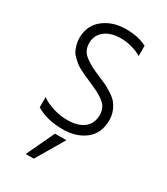

<svg xmlns="http://www.w3.org/2000/svg" viewBox="-222 -778 970 1113"><g transform="rotate(30 263.5 -221.0)"><path d="M462 -174Q462 -86 403 -39.5Q344 7 252 7Q148 7 75 -37V-106Q105 -83 152.5 -68Q200 -53 249 -53Q320 -53 359.5 -84Q399 -115 399 -173Q399 -217 369 -244.5Q339 -272 282 -297Q274 -301 247 -312.5Q220 -324 209 -329Q198 -334 175 -346Q152 -358 141.5 -367Q131 -376 115 -391Q99 -406 92 -421Q85 -436 79 -456.5Q73 -477 73 -500Q73 -585 134 -632.5Q195 -680 283 -680Q367 -680 423 -650V-581Q399 -597 360 -608Q321 -619 284 -619Q217 -619 177 -587.5Q137 -556 137 -504Q137 -477 147.5 -456Q158 -435 183 -417.5Q208 -400 226.5 -390.5Q245 -381 283 -365Q318 -350 336 -341.5Q354 -333 382 -315Q410 -297 424.5 -279.5Q439 -262 450.5 -234.5Q462 -207 462 -174ZM194 238H140L228 51H304Z"/></g></svg>

Font: Hind Vadodara Light
Style: Regular
Weight: 300
Designer: Hitesh Malaviya
Foundry: Indian Type Foundry
Version: Version 1.000;PS 1.0;hotconv 1.0.86;makeotf.lib2.5.63406; tt